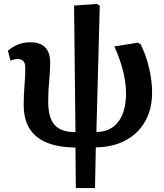

<svg xmlns="http://www.w3.org/2000/svg" viewBox="-20 -733 830 972"><path d="M364 219 362 14Q100 11 100 -200Q100 -253 104 -299Q108 -345 108 -390Q108 -434 71 -434Q53 -434 33 -426L20 -476Q69 -519 133 -519Q234 -519 234 -416Q234 -374 229 -324.5Q224 -275 224 -219Q224 -137 256.5 -100.5Q289 -64 362 -64L355 -705L471 -713L485 -704L468 -65Q539 -65 578.5 -116Q618 -167 618 -261Q618 -366 559 -498L678 -517L692 -509Q719 -455 734.5 -389.5Q750 -324 750 -264Q750 -181 715 -119Q680 -57 616 -22.5Q552 12 465 13L461 219Z"/></svg>

Font: Literata 12pt SemiBold
Style: Regular
Weight: 600
Designer: Latin by Veronika Burian and Jose Scaglione. Greek by Irene Vlachou. Cyrillic by Vera Evstafieva.
Foundry: TypeTogether
Version: Version 3.002